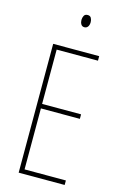

<svg xmlns="http://www.w3.org/2000/svg" viewBox="-136 -969 653 1028"><g transform="rotate(15 190.5 -455.5)"><path d="M333 0H78V-714H333V-689H104V-388H320V-363H104V-25H333ZM217 -911Q231 -911 236.5 -900.5Q242 -890 242 -878Q242 -862 235 -852.5Q228 -843 216 -843Q203 -843 197 -853.5Q191 -864 191 -877Q191 -889 196.5 -900Q202 -911 217 -911Z"/></g></svg>

Font: Noto Sans Gurmukhi ExtraCondensed Thin
Style: Regular
Weight: 100
Width: 2
Designer: Jelle Bosma - Monotype Design Team
Foundry: Monotype Imaging Inc.
Version: Version 2.004; ttfautohint (v1.8.4.7-5d5b)